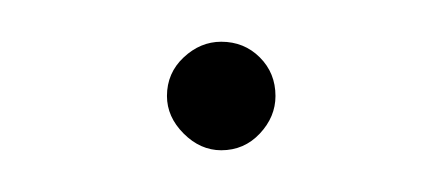

<svg xmlns="http://www.w3.org/2000/svg" viewBox="-20 -72 212 92"><path d="M86 -52Q97 -52 104.5 -44.5Q112 -37 112 -26Q112 -16 104.5 -8Q97 0 86 0Q76 0 68 -8Q60 -16 60 -26Q60 -37 68 -44.5Q76 -52 86 -52Z"/></svg>

Font: Prompt Thin
Style: Regular
Weight: 100
Designer: Katatrad Team
Foundry: CadsonDemak
Version: Version 1.030